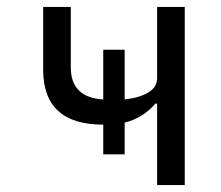

<svg xmlns="http://www.w3.org/2000/svg" viewBox="-20 -536 640 556"><path d="M435 -236H430Q412 -215 389.2 -201Q366.5 -187 341 -181V-89H279V-175Q105 -175 105 -334V-516H185V-341Q185 -253.5 279 -248V-392H341V-248Q385 -253 410 -268.5Q435 -284 435 -310V-516H515V0H435Z"/></svg>

Font: JuliaMono Light
Style: Regular
Weight: 300
Monospace: yes
Designer: cormullion
Foundry: corm
Version: Version 0.054; ttfautohint (v1.8.4)